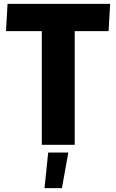

<svg xmlns="http://www.w3.org/2000/svg" viewBox="-20 -748 601 992"><path d="M196 -587H11L19 -728H549L541 -587H366V0H196ZM229 40H333L300 224H210Z"/></svg>

Font: Murecho
Style: Bold
Weight: 700
Designer: Neil Summerour
Foundry: Positype
Version: Version 1.010; ttfautohint (v1.8.3)